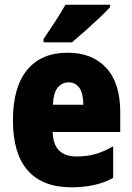

<svg xmlns="http://www.w3.org/2000/svg" viewBox="-20 -786 563 816"><path d="M267 -562Q372 -562 431.5 -497.5Q491 -433 491 -310V-225H204Q206 -121 306 -121Q349 -121 384.5 -131Q420 -141 461 -164V-30Q390 10 283 10Q161 10 98 -61.5Q35 -133 35 -274Q35 -416 95.5 -489Q156 -562 267 -562ZM272 -436Q244 -436 225.5 -414Q207 -392 205 -341H334Q334 -389 317.5 -412.5Q301 -436 272 -436ZM448 -756Q432 -738 403.5 -711Q375 -684 343.5 -656Q312 -628 286 -606H165V-620Q189 -656 214.5 -694.5Q240 -733 258 -766H448Z"/></svg>

Font: Noto Sans Lao Condensed Black
Style: Regular
Weight: 900
Width: 3
Designer: Monotype Design Team
Foundry: Monotype Imaging Inc.
Version: Version 2.003; ttfautohint (v1.8.4.7-5d5b)